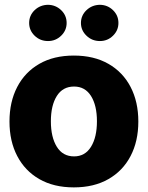

<svg xmlns="http://www.w3.org/2000/svg" viewBox="-20 -790 631 820"><path d="M295.4 10.3Q209.5 10.3 147.9 -25.1Q86.4 -60.5 53.5 -123.8Q20.5 -187 20.5 -271Q20.5 -355 53.5 -418.5Q86.4 -481.9 147.9 -517.3Q209.5 -552.7 295.4 -552.7Q381.3 -552.7 443.1 -517.3Q504.9 -481.9 537.8 -418.5Q570.8 -355 570.8 -271Q570.8 -187 537.8 -123.8Q504.9 -60.5 443.1 -25.1Q381.3 10.3 295.4 10.3ZM296.4 -122.1Q343.3 -122.1 368.7 -163.1Q394 -204.1 394 -272Q394 -339.8 368.7 -380.1Q343.3 -420.4 296.4 -420.4Q248 -420.4 222.7 -380.1Q197.3 -339.8 197.3 -272Q197.3 -204.1 222.7 -163.1Q248 -122.1 296.4 -122.1ZM185.1 -614.7Q151.4 -614.7 127.9 -637.5Q104.5 -660.2 104.5 -691.9Q104.5 -724.1 127.9 -746.6Q151.4 -769 185.1 -769.5Q217.8 -769 241.2 -746.6Q264.6 -724.1 264.6 -691.9Q264.6 -660.2 241.2 -637.5Q217.8 -614.7 185.1 -614.7ZM406.7 -614.7Q373 -614.7 349.4 -637.5Q325.7 -660.2 325.7 -691.9Q325.7 -724.1 349.4 -746.6Q373 -769 406.7 -769.5Q439.5 -769 462.6 -746.6Q485.8 -724.1 485.8 -691.9Q485.8 -660.2 462.6 -637.5Q439.5 -614.7 406.7 -614.7Z"/></svg>

Font: Inter Tight ExtraBold
Style: Regular
Weight: 800
Designer: Rasmus Andersson
Foundry: rsms
Version: Version 3.004; ttfautohint (v1.8.4.7-5d5b)